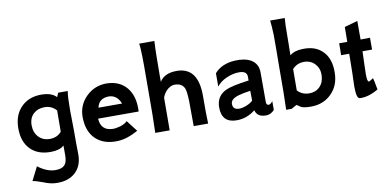

<svg xmlns="http://www.w3.org/2000/svg" viewBox="-77 -863 2704 1323"><g transform="rotate(-10 1274.5 -201.5)"><path d="M342 -389H409Q402 -347 402 -254Q402 -232 403 -186Q404 -140 404 -118V-21Q405 20 405 54Q405 135 355 180Q308 222 232 222Q217 222 209 221Q174 218 131 200Q86 183 62 180L110 85Q173 133 232 133Q276 133 295.5 113Q315 93 315 45V-24Q285 3 226 4Q133 6 80.5 -47.5Q28 -101 29 -197Q30 -290 86 -344.5Q142 -399 233 -396Q299 -394 330 -360ZM314 -270Q281 -307 232 -307Q185 -307 155 -280Q122 -250 123 -196Q124 -147 154 -116Q184 -85 231 -85Q282 -85 313 -121Q313 -214 314 -270Z M866 -165H582Q587 -78 674 -78Q685 -78 699 -81Q748 -89 773 -114L833 -36Q756 7 692 10Q593 15 536 -39.5Q479 -94 479 -195Q479 -277 537 -335Q594 -392 676 -394Q771 -394 821.5 -332.5Q872 -271 866 -165ZM598 -239H763Q738 -303 679 -303Q610 -301 598 -239Z M1323 0H1222L1221 -172Q1219 -239 1211 -262Q1196 -302 1146 -304Q1110 -305 1081 -273Q1061 -249 1055 -227Q1054 -167 1054 0H953Q957 -92 957 -340V-387Q959 -569 951 -625H1057Q1052 -550 1052 -379V-340Q1086 -395 1172 -395Q1321 -395 1321 -196V-78Z M1785 -75V-14Q1760 14 1726 14Q1664 14 1652 -35Q1593 12 1522 12Q1417 12 1417 -96Q1417 -175 1486 -208Q1528 -228 1649 -244V-270Q1649 -311 1594 -311Q1550 -311 1505 -291Q1460 -271 1436 -239V-332Q1485 -389 1577 -395Q1647 -399 1690 -375Q1740 -346 1740 -284V-78Q1740 -55 1757 -55Q1768 -55 1785 -75ZM1649 -103 1648 -172Q1597 -165 1566 -156Q1510 -140 1508 -108Q1506 -64 1552 -64Q1576 -64 1605 -76Q1634 -88 1649 -103Z M2243 -194Q2242 -103 2184 -47Q2128 8 2042 8Q1997 8 1975 -1Q1960 -10 1945 -21L1907 0H1869Q1873 -91 1873 -316Q1873 -360 1874 -419Q1875 -483 1874 -523Q1872 -585 1867 -625H1969Q1965 -582 1965 -495Q1965 -471 1964.5 -440.5Q1964 -410 1963.5 -392.5Q1963 -375 1963 -365Q1996 -392 2052 -393Q2146 -397 2197 -340Q2245 -288 2243 -194ZM2151 -194Q2152 -241 2122.5 -272.5Q2093 -304 2047 -304Q1997 -304 1965 -268Q1965 -175 1964 -119Q1996 -84 2047 -84Q2092 -84 2121 -114Q2150 -144 2151 -194Z M2524 -389V-306H2457Q2456 -296 2454 -216L2452 -146V-148Q2452 -93 2464 -93Q2469 -93 2482 -102Q2495 -111 2496 -111Q2499 -107 2513 -29Q2442 13 2382 9Q2359 7 2359 -78Q2359 -86 2362 -174Q2362 -175 2364 -305H2307Q2308 -306 2308 -347V-388H2365Q2366 -423 2366 -492L2458 -518V-388Q2523 -388 2524 -389Z"/></g></svg>

Font: GFS Neohellenic Rg
Style: Bold
Weight: 700
Designer: Designed by Takis Katsoulidis and George D. Matthiopoulos.
Foundry: Designed by Takis Katsoulidis and George D. Matthiopoulos.
Version: Version 1.0